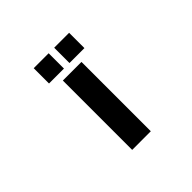

<svg xmlns="http://www.w3.org/2000/svg" viewBox="-219 -1194 1438 1438"><g transform="rotate(-45 500.0 -475.0)"><path d="M406.2 2V-732.4H603.5V2ZM317.4 -790V-952.1H475.6V-790ZM534.2 -790V-952.1H692.4V-790Z"/></g></svg>

Font: GenEi Gothic M Heavy
Style: Regular
Weight: 800
Designer: o_tamon (Modified); [Source Han Sans]
Ryoko NISHIZUKA  (kana & ideographs); Paul D. Hunt (Latin, Greek & Cyrillic); Wenl
Version: Version 1.1a;Original Version 1.004